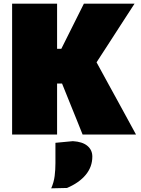

<svg xmlns="http://www.w3.org/2000/svg" viewBox="-20 -733 769 1046"><path d="M46 0V-713H291V-467H314L437 -713H713Q676.5 -657 641 -602Q605.5 -547 569 -490.5L506 -393.5L574 -269Q597.5 -226.5 624.5 -177Q651.5 -127.5 677 -80.8Q702.5 -34 721 0H430Q413 -43 397.5 -81.2Q382 -119.5 367 -156.5L318 -278H291V0ZM259 293Q273.5 260 277.8 225.5Q282 191 282 156V45L377 36Q429 39 456 61.5Q483 84 483 120Q483 176 447 219.5Q411 263 345 291Z"/></svg>

Font: Commissioner Black
Style: Regular
Weight: 900
Designer: Kostas Bartsokas
Foundry: Kostas Bartsokas
Version: Version 1.000; ttfautohint (v1.8.3)